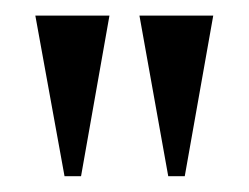

<svg xmlns="http://www.w3.org/2000/svg" viewBox="-20 -719 316 244"><path d="M62 -495.1 24.9 -699.2H119.1L83 -495.1ZM193.8 -495.1 157.2 -699.2H251L214.8 -495.1Z"/></svg>

Font: Moniqa Black Heading
Style: Regular
Weight: 900
Designer: Rajesh Rajput
Foundry: Rajesh Rajput
Version: Version 1.000